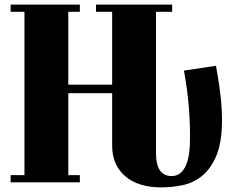

<svg xmlns="http://www.w3.org/2000/svg" viewBox="-20 -729 1018 832"><path d="M916 -444Q930 -368 936.5 -306.5Q943 -245 942 -195Q940 -105 916 -50.5Q892 4 854.5 34Q817 64 771 73.5Q725 83 679 83Q579 83 522.5 34.5Q466 -14 466 -98V-325H276V30H326V61H26V30H86V-678H26V-709H326V-678H276V-362H466V-678H396V-709H726V-678H656V-65Q656 34 724 34Q739 34 752.5 27Q766 20 777 3.5Q788 -13 795 -41Q802 -69 803 -111Q805 -181 798.5 -262.5Q792 -344 777 -423Z"/></svg>

Font: Cafe24 ClassicType
Style: Regular
Weight: 400
Designer: Cafe24 thkim, hmlim, mnelim & 4IR
Foundry: Cafe24
Version: Version 1.000